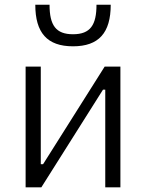

<svg xmlns="http://www.w3.org/2000/svg" viewBox="-20 -803 626 823"><path d="M89.8 0H157.2L421.4 -418.5H431.2V0H496.1V-517.6H428.7L164.6 -99.1H154.8V-517.6H89.8ZM293 -604.5C403.3 -604.5 454.6 -662.1 454.6 -782.7H393.6C393.6 -696.3 367.7 -656.2 293 -656.2C219.7 -656.2 192.4 -694.3 192.4 -782.7H131.3C131.3 -663.1 181.6 -604.5 293 -604.5Z"/></svg>

Font: Cascadia Code PL Light
Style: Regular
Weight: 300
Monospace: yes
Designer: Aaron Bell
Foundry: Saja Typeworks
Version: Version 2404.023